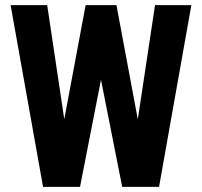

<svg xmlns="http://www.w3.org/2000/svg" viewBox="-20 -731 789 751"><path d="M519 -264.2 586.4 -710.9H728.5L602.1 0H458L375 -418.9L293 0H148.4L21.5 -710.9H164.6L231.4 -264.6L314.9 -710.9H435.5Z"/></svg>

Font: Roboto Condensed
Style: Bold
Weight: 700
Designer: Google
Version: Version 2.134; 2016